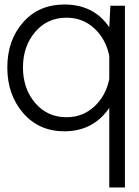

<svg xmlns="http://www.w3.org/2000/svg" viewBox="-20 -575 612 845"><path d="M529.8 -549.8V250H460.9V-100.1Q390.1 2.9 263.2 2.9Q151.4 2.9 81.8 -77.6Q12.2 -158.2 12.2 -278.1Q12.2 -397.9 81.5 -476.6Q150.9 -555.2 263.2 -555.2Q393.1 -555.2 460.9 -455.1L465.8 -549.8ZM272.9 -59.1Q343.8 -59.1 394.8 -106Q445.8 -152.8 460.9 -227.1V-329.1Q445.8 -403.3 395 -450.2Q344.2 -497.1 272.9 -497.1Q188 -497.1 134.5 -434.1Q81.1 -371.1 81.1 -278.1Q81.1 -185.1 134.5 -122.1Q188 -59.1 272.9 -59.1Z"/></svg>

Font: Oakes Grotesk
Style: Light
Weight: 300
Designer: Samuel Oakes
Foundry: Samuel Oakes
Version: Version 1.0 | wf-rip DC20170320